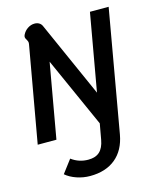

<svg xmlns="http://www.w3.org/2000/svg" viewBox="-141 -810 937 1170"><g transform="rotate(-15 327.5 -225.5)"><path d="M127 215 189 133Q236 168 295 168Q341 168 366.5 144.5Q392 121 401 72L419 -28L221 -470L138 0H20L127 -604Q128 -607 128 -613Q128 -624 120.5 -635.5Q113 -647 113 -654Q113 -661 117 -669Q128 -691 148.5 -704.5Q169 -718 192 -718Q208 -718 220 -711Q232 -704 238 -691L451 -213L537 -700H655L520 69Q503 165 441 216Q379 267 280 267Q237 267 196 253Q155 239 127 215Z"/></g></svg>

Font: Niramit SemiBold
Style: Italic
Weight: 600
Italic angle: -10°
Designer: Katatrad Aksorn Co.,Ltd.
Foundry: Cadson Demak Co.,Ltd.
Version: Version 1.001; ttfautohint (v1.6)